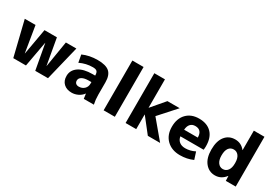

<svg xmlns="http://www.w3.org/2000/svg" viewBox="23 -1623 3539 2505"><g transform="rotate(30 1792.5 -370.0)"><path d="M198 -520 262 -130H264L333 -520H520L589 -130H591L655 -520H813L686 0H494L425 -380H423L354 0H163L36 -520Z M1130 -530Q1255 -530 1308.5 -482.5Q1362 -435 1362 -327V-140Q1362 -68 1377 0H1225Q1217 -45 1215 -73H1213Q1186 -35 1140.5 -12.5Q1095 10 1045 10Q970 10 925 -32Q880 -74 880 -147Q880 -233 953.5 -285Q1027 -337 1165 -337H1202V-339Q1202 -383 1184.5 -400Q1167 -417 1123 -417Q1021 -417 928 -372L907 -485Q1008 -530 1130 -530ZM1026 -162Q1026 -135 1042.5 -120Q1059 -105 1087 -105Q1137 -105 1169.5 -136Q1202 -167 1202 -215V-239H1165Q1097 -239 1061.5 -218Q1026 -197 1026 -162Z M1524 0V-750H1693V0Z M2017 -220H2015V0H1855V-750H2015V-323H2017L2185 -520H2370L2147 -272L2375 0H2190Z M2560 -306H2766Q2765 -421 2664 -421Q2618 -421 2591 -391.5Q2564 -362 2560 -306ZM2561 -207Q2568 -158 2602.5 -130.5Q2637 -103 2692 -103Q2766 -103 2837 -139L2872 -30Q2783 10 2677 10Q2553 10 2477.5 -63Q2402 -136 2402 -260Q2402 -385 2472 -457.5Q2542 -530 2660 -530Q2781 -530 2848 -460.5Q2915 -391 2915 -262Q2915 -231 2911 -207Z M3514 -750V0H3365L3362 -72H3360Q3299 10 3204 10Q3113 10 3055 -61.5Q2997 -133 2997 -260Q2997 -390 3053 -460Q3109 -530 3204 -530Q3294 -530 3352 -457H3354V-750ZM3150 -260Q3150 -190 3178.5 -151.5Q3207 -113 3252 -113Q3298 -113 3326 -150Q3354 -187 3354 -255V-265Q3354 -332 3326 -369.5Q3298 -407 3252 -407Q3204 -407 3177 -370Q3150 -333 3150 -260Z"/></g></svg>

Font: M PLUS 1p ExtraBold
Style: Regular
Weight: 800
Version: Version 1.062